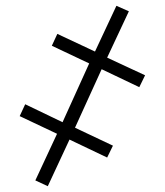

<svg xmlns="http://www.w3.org/2000/svg" viewBox="-20 -645 569 663"><path d="M382 -625 425 -606 350 -446 481 -385 461 -344 331 -406 239 -204 370 -142 350 -101 220 -163 145 -2 102 -22 177 -183 48 -244 67 -285 196 -223 288 -426 159 -487 178 -528 308 -467Z"/></svg>

Font: Noto Sans UI SemiCondensed Light
Style: Regular
Weight: 300
Width: 4
Designer: Monotype Design Team
Foundry: Monotype Imaging Inc.
Version: Version 1.901